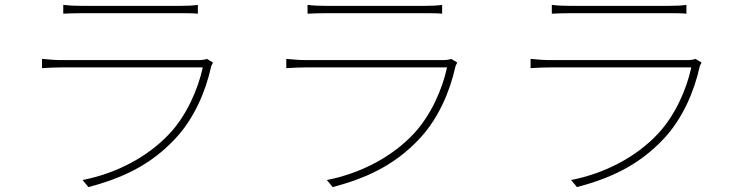

<svg xmlns="http://www.w3.org/2000/svg" viewBox="-20 -742 3040 786"><path d="M827 -501C819 -497 803 -496 790 -496H231C208 -496 182 -498 152 -501V-463C182 -465 208 -466 231 -466H810C791 -376 743 -269 675 -196C581 -95 450 -31 318 -5L342 24C469 -10 592 -60 700 -177C775 -258 822 -368 844 -468C845 -473 849 -480 852 -486ZM239 -686C264 -687 286 -688 314 -688H716C747 -688 769 -688 790 -686V-722C769 -719 748 -718 717 -718H314C284 -718 264 -719 239 -722Z M1827 -501C1819 -497 1803 -496 1790 -496H1231C1208 -496 1182 -498 1152 -501V-463C1182 -465 1208 -466 1231 -466H1810C1791 -376 1743 -269 1675 -196C1581 -95 1450 -31 1318 -5L1342 24C1469 -10 1592 -60 1700 -177C1775 -258 1822 -368 1844 -468C1845 -473 1849 -480 1852 -486ZM1239 -686C1264 -687 1286 -688 1314 -688H1716C1747 -688 1769 -688 1790 -686V-722C1769 -719 1748 -718 1717 -718H1314C1284 -718 1264 -719 1239 -722Z M2827 -501C2819 -497 2803 -496 2790 -496H2231C2208 -496 2182 -498 2152 -501V-463C2182 -465 2208 -466 2231 -466H2810C2791 -376 2743 -269 2675 -196C2581 -95 2450 -31 2318 -5L2342 24C2469 -10 2592 -60 2700 -177C2775 -258 2822 -368 2844 -468C2845 -473 2849 -480 2852 -486ZM2239 -686C2264 -687 2286 -688 2314 -688H2716C2747 -688 2769 -688 2790 -686V-722C2769 -719 2748 -718 2717 -718H2314C2284 -718 2264 -719 2239 -722Z"/></svg>

Font: Genne Gothic ExtraLight
Style: Regular
Weight: 250
Designer: Ryoko NISHIZUKA (kana & ideographs); Paul D. Hunt (Latin, Greek & Cyrillic); Wenlong ZHANG (bopomofo); Sandoll Communica
Foundry: Adobe Systems Incorporated
Version: Version 1.004;PS 1.004;hotconv 16.6.51;makeotf.lib2.5.65220